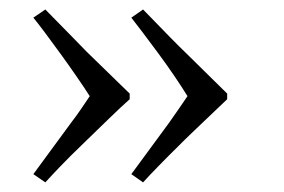

<svg xmlns="http://www.w3.org/2000/svg" viewBox="-20 -422 591 399"><path d="M249.5 -227.5V-215.8Q231.9 -200.2 207.8 -176.8Q183.6 -153.3 150.9 -121.6Q125 -96.7 106.2 -77.1Q87.4 -57.6 74.2 -43L49.3 -60.1L127.4 -166.5Q138.7 -181.2 148.2 -195.1Q157.7 -209 166.5 -222.2Q155.3 -239.7 138.9 -263.4Q122.6 -287.1 105.7 -310.3Q88.9 -333.5 73.7 -353.8Q58.6 -374 49.3 -385.3L74.2 -402.3Q110.4 -365.2 131.6 -343.8Q152.8 -322.3 159.7 -314.9ZM452.1 -227.5V-215.8Q450.2 -214.4 443.4 -207.5Q436.5 -200.7 426.5 -191.4Q416.5 -182.1 405.5 -171.4Q394.5 -160.6 384 -150.9Q373.5 -141.1 365.5 -133.1Q357.4 -125 354 -121.6Q328.6 -96.7 309.6 -77.1Q290.5 -57.6 277.3 -43L252.9 -60.1L331.1 -166.5Q341.3 -181.2 351.1 -195.1Q360.8 -209 369.6 -222.2Q358.9 -239.7 342.8 -263.4Q326.7 -287.1 309.6 -310.3Q292.5 -333.5 277.1 -353.8Q261.7 -374 252.9 -385.3L277.3 -402.3Q348.6 -328.6 363.3 -314.9Z"/></svg>

Font: XB Kayhan
Style: Regular
Weight: 400
Designer: Behnam
Foundry: Irmug
Version: Version 7.300 2009